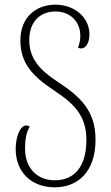

<svg xmlns="http://www.w3.org/2000/svg" viewBox="-20 -790 474 820"><path d="M214 10C312 10 388 -56 388 -193C388 -315 327 -375 223 -443C148 -492 105 -542 105 -619C105 -696 150 -741 217 -741C281 -741 323 -696 323 -638C323 -617 319 -602 313 -586C317 -585 322 -583 327 -583C345 -583 362 -606 362 -643C362 -717 297 -770 217 -770C132 -770 67 -715 67 -617C67 -520 120 -464 209 -405C297 -347 349 -296 349 -192C349 -80 299 -20 214 -20C135 -20 87 -76 87 -154C87 -190 91 -223 107 -249C103 -252 98 -254 92 -254C66 -254 47 -206 47 -153C47 -57 112 10 214 10Z"/></svg>

Font: Noto Serif Georgian Condensed ExtraLight
Style: Regular
Weight: 200
Width: 3
Designer: Monotype Design Team, Akaki Razmadze
Foundry: Google LLC
Version: Version 2.003